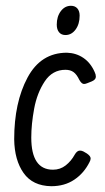

<svg xmlns="http://www.w3.org/2000/svg" viewBox="-20 -633 362 663"><path d="M157 10Q93 9 61.5 -35.5Q30 -80 29 -152Q29 -279 75 -365Q121 -451 211 -451Q243 -450 268 -433Q293 -416 307 -384Q311 -376 311 -368Q311 -358 297 -352L282 -346Q275 -343 270 -343Q262 -343 254 -357Q245 -376 234 -384Q223 -392 206 -392Q161 -392 134.5 -352Q108 -312 98 -258Q88 -204 88 -158Q88 -47 163 -47Q188 -47 207 -62Q226 -77 238 -99Q246 -113 256 -113Q262 -113 268 -110L280 -103Q293 -94 293 -86Q293 -80 289 -73Q270 -35 236.5 -12.5Q203 10 157 10ZM255 -579Q255 -550 241 -531Q227 -512 206 -512Q192 -512 184 -521.5Q176 -531 176 -548Q176 -576 190 -594.5Q204 -613 225 -613Q239 -613 247 -604Q255 -595 255 -579Z"/></svg>

Font: Farsan
Style: Regular
Weight: 400
Version: Version 1.001g;PS 1.001;hotconv 1.0.86;makeotf.lib2.5.63406 